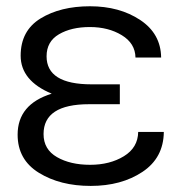

<svg xmlns="http://www.w3.org/2000/svg" viewBox="-20 -573 602 622"><path d="M37.1 -136.7Q37.1 -235.4 147.5 -269.5Q46.9 -311.5 46.9 -392.6Q46.9 -473.6 111.3 -513.2Q175.8 -552.7 271.5 -552.7Q367.2 -552.7 434.1 -508.3Q501 -463.9 502 -386.7H418.9Q418 -432.6 374.5 -459Q331.1 -485.4 271 -485.4Q210.9 -485.4 170.9 -461.9Q130.9 -438.5 130.9 -390.6Q130.9 -299.8 276.4 -299.8H368.2V-235.4H268.6Q121.1 -235.4 121.1 -138.7Q121.1 -88.9 164.6 -64Q208 -39.1 272 -39.1Q335.9 -39.1 381.3 -66.9Q426.8 -94.7 427.7 -145.5H510.7Q509.8 -61.5 441.4 -16.1Q373 29.3 273.9 29.3Q174.8 29.3 106 -13.2Q37.1 -55.7 37.1 -136.7Z"/></svg>

Font: GenEi M Gothic v2 Regular
Style: Regular
Weight: 400
Version: Version 2.0